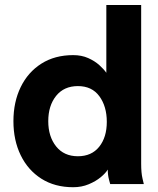

<svg xmlns="http://www.w3.org/2000/svg" viewBox="-20 -743 638 775"><path d="M549.8 -82Q549.8 -44.9 555.2 -22.5Q560.5 0 560.5 0H424.8Q424.8 0 419.9 -18.3Q415 -36.6 415 -58.6Q406.7 -44.4 386.7 -27.8Q366.7 -11.2 338.1 0.7Q309.6 12.7 275.4 12.7Q201.2 12.7 147 -21.7Q92.8 -56.2 63.5 -116.5Q34.2 -176.8 34.2 -253.9Q34.2 -331.1 63.5 -391.4Q92.8 -451.7 147 -486.1Q201.2 -520.5 275.4 -520.5Q309.6 -520.5 336.2 -508.5Q362.8 -496.6 381.1 -480Q399.4 -463.4 409.2 -449.2V-722.7H549.8ZM411.1 -251Q411.1 -313.5 381.1 -354.5Q351.1 -395.5 294.4 -395.5Q238.3 -395.5 206.5 -356Q174.8 -316.4 174.8 -253.9Q174.8 -191.9 206.5 -152.1Q238.3 -112.3 294.4 -112.3Q349.6 -112.3 380.4 -150.6Q411.1 -189 411.1 -251Z"/></svg>

Font: Giphurs
Style: Bold
Weight: 700
Version: Version 0.920; ttfautohint (v1.8.4.7-5d5b)